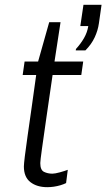

<svg xmlns="http://www.w3.org/2000/svg" viewBox="-20 -766 441 796"><path d="M176 10Q133 10 106 -11Q79 -32 79 -76Q79 -85 83 -118.5Q87 -152 94.5 -203.5Q102 -255 111 -319Q120 -383 130 -455H74L82 -511H138L184 -674H231L206 -511H325L317 -455H198Q184 -359 172.5 -279.5Q161 -200 154 -149.5Q147 -99 147 -90Q147 -61 162.5 -53.5Q178 -46 197 -46Q208 -46 228 -51.5Q248 -57 261 -62L254 -7Q244 -2 230.5 2Q217 6 203 8Q189 10 176 10ZM294 -557 295 -563Q315 -585 328.5 -608.5Q342 -632 346 -658H313L326 -746H401L390 -669Q386 -640 372.5 -611Q359 -582 334 -557Z"/></svg>

Font: Chivo ExtraLight
Style: Italic
Weight: 250
Italic angle: -8.05°
Designer: Hector Gatti
Foundry: Omnibus-Type
Version: Version 2.002